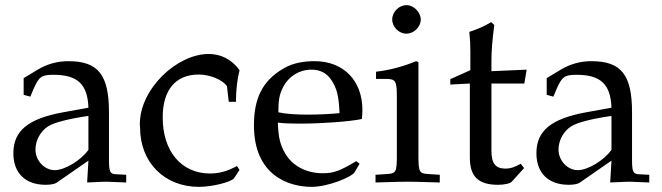

<svg xmlns="http://www.w3.org/2000/svg" viewBox="-20 -707 2574 747"><path d="M324 -82 319 3C384 0 384 0 397 0C402 0 427 1 471 3V-27L432 -29C408 -30 404 -38 404 -87V-270C404 -416 362 -469 246 -469C203 -469 163 -458 125 -435L72 -403V-338L98 -331L111 -362C132 -409 142 -416 188 -416C282 -416 321 -379 324 -288L225 -270C89 -245 32 -198 32 -111C32 -33 79 12 158 12C176 12 193 9 200 4ZM324 -124C295 -83 232 -45 193 -45C153 -45 118 -82 118 -125C118 -162 138 -197 168 -216C193 -231 248 -245 324 -256Z M898 -311C898 -357 903 -398 912 -434C880 -478 837 -497 792 -497C668 -497 524 -361 524 -224C524 -219 525 -215 525 -210C525 -75 620 20 754 20C806 20 881 1 891 -14L912 -46L902 -61C865 -41 833 -32 797 -32C686 -32 613 -118 613 -250C613 -357 663 -417 753 -417C797 -417 845 -397 863 -372L870 -311Z M1192 20C1257 20 1347 -18 1359 -36L1379 -70L1366 -80C1302 -42 1279 -33 1236 -33C1171 -33 1117 -62 1089 -111C1070 -144 1063 -172 1061 -230C1082 -227 1112 -226 1146 -226C1232 -226 1341 -234 1388 -244C1389 -258 1390 -267 1390 -279C1390 -394 1316 -469 1204 -469C1167 -469 1122 -464 1082 -440C1000 -392 968 -323 968 -219C968 -25 1103 20 1192 20ZM1301 -267C1277 -264 1226 -261 1175 -261C1132 -261 1089 -264 1063 -270C1063 -317 1067 -339 1080 -365C1101 -409 1144 -436 1192 -436C1225 -436 1251 -423 1269 -396C1291 -363 1298 -334 1301 -267Z M1608 -465 1599 -469C1548 -448 1496 -434 1443 -428V-400H1480C1520 -400 1524 -393 1524 -327V-102C1524 -39 1521 -32 1487 -30L1441 -27V3C1541 0 1541 0 1566 0C1591 0 1591 0 1691 3V-27L1645 -30C1611 -32 1608 -39 1608 -102ZM1562 -687C1532 -687 1506 -661 1506 -631C1506 -602 1532 -576 1561 -576C1590 -576 1617 -602 1617 -631C1617 -659 1590 -687 1562 -687Z M1808 -382V-94C1808 -20 1841 12 1918 12C1941 12 1965 7 1971 0L2019 -53L2006 -70C1981 -56 1966 -51 1947 -51C1908 -51 1892 -71 1892 -120V-382H2020L2029 -436L1892 -430V-468C1892 -510 1895 -546 1903 -610L1891 -621C1867 -606 1837 -593 1806 -583C1809 -553 1810 -534 1810 -504V-434L1732 -399V-378Z M2359 -82 2354 3C2419 0 2419 0 2432 0C2437 0 2462 1 2506 3V-27L2467 -29C2443 -30 2439 -38 2439 -87V-270C2439 -416 2397 -469 2281 -469C2238 -469 2198 -458 2160 -435L2107 -403V-338L2133 -331L2146 -362C2167 -409 2177 -416 2223 -416C2317 -416 2356 -379 2359 -288L2260 -270C2124 -245 2067 -198 2067 -111C2067 -33 2114 12 2193 12C2211 12 2228 9 2235 4ZM2359 -124C2330 -83 2267 -45 2228 -45C2188 -45 2153 -82 2153 -125C2153 -162 2173 -197 2203 -216C2228 -231 2283 -245 2359 -256Z"/></svg>

Font: Asana Math
Style: Regular
Weight: 400
Version: Version 000.958